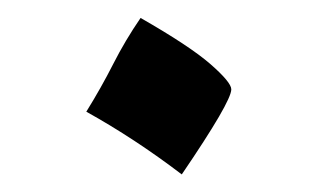

<svg xmlns="http://www.w3.org/2000/svg" viewBox="-20 -334 354 214"><path d="M76.2 -209.5Q92.8 -236.3 106.2 -262.7Q119.6 -289.1 136.7 -314Q191.4 -282.7 214.6 -262.5Q237.8 -242.2 237.8 -234.4Q237.8 -220.7 182.6 -139.6Q129.9 -179.7 76.2 -209.5Z"/></svg>

Font: Noto Naskh Arabic
Style: Regular
Weight: 400
Designer: Monotype Design team
Foundry: Monotype Imaging Inc.
Version: Version 1.01